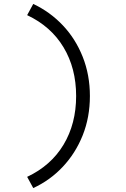

<svg xmlns="http://www.w3.org/2000/svg" viewBox="-20 -734 640 976"><path d="M149 -714Q234 -674 299 -605.5Q364 -537 400.5 -445Q437 -353 437 -246Q437 -138 400.5 -46.5Q364 45 299 114Q234 183 149 222L118 165Q239 108 303 1.5Q367 -105 367 -246Q367 -387 303 -493.5Q239 -600 118 -657Z"/></svg>

Font: Red Hat Mono
Style: Regular
Weight: 300
Monospace: yes
Designer: Pentagram, MCKL
Foundry: Pentagram, MCKL
Version: Version 1.023